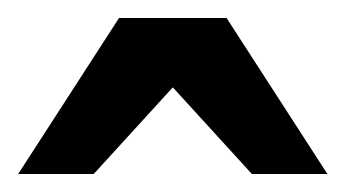

<svg xmlns="http://www.w3.org/2000/svg" viewBox="-20 -742 380 211"><path d="M256.8 -550.8 169.9 -646 83 -550.8H0L110.8 -722.2H229L339.8 -550.8Z"/></svg>

Font: Charis SIL
Style: Bold
Weight: 700
Foundry: SIL International
Version: Version 4.112